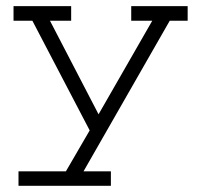

<svg xmlns="http://www.w3.org/2000/svg" viewBox="-20 -450 640 623"><path d="M210.9 -382.8H142.1L299.8 -79.1L474.1 -382.8H405.8V-430.2H588.9V-382.8H530.8L251 106H339.8V152.8H40V106H193.8L271 -26.9L85 -382.8H23.9V-430.2H210.9Z"/></svg>

Font: Ethiopic Sadiss
Style: Regular
Weight: 400
Designer: abass alamnehe
Foundry: Senamirmir Project
Version: Version 5.100